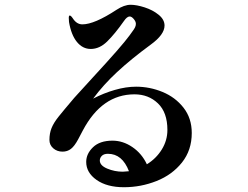

<svg xmlns="http://www.w3.org/2000/svg" viewBox="-20 -767 1040 804"><path d="M783 -210Q783 -138 742 -86.5Q701 -35 635.5 -9Q570 17 499 17Q428 17 384.5 -13.5Q341 -44 341 -89Q341 -123 369.5 -150.5Q398 -178 451 -178Q495 -178 534.5 -151Q574 -124 595 -79Q634 -103 657.5 -141Q681 -179 681 -223Q681 -296 641.5 -334Q602 -372 543 -372Q407 -372 327 -221Q323 -213 307.5 -184Q292 -155 277 -143.5Q262 -132 242 -132Q219 -132 203 -146Q187 -160 187 -181Q187 -209 196 -231Q205 -253 224.5 -277.5Q244 -302 289 -355Q286 -352 370 -444Q490 -574 522 -618Q525 -623 533.5 -634Q542 -645 545.5 -652.5Q549 -660 549 -667Q549 -677 540 -687.5Q531 -698 523 -698Q512 -698 499 -679Q461 -625 429 -593.5Q397 -562 360 -562Q326 -562 302 -591.5Q278 -621 269 -675L268 -692Q268 -702 272 -702Q277 -702 285 -690Q301 -665 325 -665Q375 -665 468 -726Q500 -747 527 -747Q552 -747 586 -736Q620 -725 644.5 -705Q669 -685 669 -660Q669 -622 611 -580Q528 -519 470 -465Q412 -411 370 -354Q414 -377 461 -390.5Q508 -404 550 -404Q607 -404 660.5 -382Q714 -360 748.5 -316Q783 -272 783 -210ZM520 -50Q492 -123 432 -123Q415 -123 406.5 -114.5Q398 -106 398 -95Q398 -74 429 -61Q460 -48 494 -48Q502 -48 520 -50Z"/></svg>

Font: Shippori Mincho
Style: Bold
Weight: 700
Designer: FONTDASU
Foundry: FONTDASU / Google Inc. / but / Adobe
Version: Version 3.110; ttfautohint (v1.8.3)